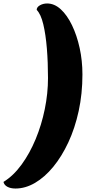

<svg xmlns="http://www.w3.org/2000/svg" viewBox="-157 -852 535 1104"><path d="M-68 232Q-96 232 -114.5 222Q-133 212 -137 194Q-80 159 -33 94.5Q14 30 48 -52Q82 -134 100.5 -224.5Q119 -315 119 -403Q119 -493 112.5 -573Q106 -653 92 -712Q78 -771 54 -795Q54 -811 72.5 -821.5Q91 -832 114 -832Q156 -832 192.5 -798.5Q229 -765 257 -707Q285 -649 301 -576Q317 -503 317 -424Q317 -313 295.5 -214Q274 -115 236 -33.5Q198 48 149 107.5Q100 167 44.5 199.5Q-11 232 -68 232Z"/></svg>

Font: Sansita Swashed Light Black
Style: Regular
Weight: 900
Version: Version 1.003